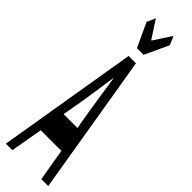

<svg xmlns="http://www.w3.org/2000/svg" viewBox="-328 -968 961 961"><g transform="rotate(45 152.0 -487.5)"><path d="M126 -745 2 0H48L78 -171H224L253 0H302L178 -745ZM69 -929 128 -802H175L234 -929L214 -975L153 -881H150L89 -975ZM102 -309 113 -372C127 -446 138 -533 150 -611H152C164 -535 176 -446 189 -372L200 -309Z"/></g></svg>

Font: 寒蝉无机体 CompactMedium
Style: Regular
Weight: 500
Width: 3
Designer: ChillTanhei {Warren2060}; 
Source Han Sans {Ryoko NISHIZUKA 西塚涼子 (kana, bopomofo & ideographs); Paul D. Hunt (Latin, Gre
Foundry: ChillType&Adobe
Version: Version 1.000;Glyphs 3.1.1 (3135)